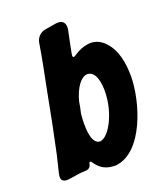

<svg xmlns="http://www.w3.org/2000/svg" viewBox="-135 -809 771 906"><g transform="rotate(-20 250.5 -356.5)"><path d="M291 -548C286 -544 282 -542 279 -542C275 -542 273 -545 273 -550C273 -553 273 -555 274 -558L281 -595C286 -620 292 -647 297 -672C298 -677 298 -681 298 -686C298 -707 285 -720 264 -720C260 -720 256 -720 251 -719L197 -710C172 -706 153 -687 148 -662C136 -586 121 -514 106 -439C87 -337 67 -236 45 -135C38 -104 31 -75 24 -48C23 -42 22 -37 22 -32C22 -15 32 -7 51 -7C54 -7 58 -7 62 -8C64 -8 65 -8 66 -9H73C74 -10 76 -10 77 -10C100 -14 125 -18 148 -18C163 -19 172 -27 175 -41C176 -48 178 -51 181 -51C184 -51 187 -49 190 -44C217 -5 246 7 291 7C432 -8 501 -239 501 -365C501 -429 490 -500 443 -547C423 -567 400 -577 375 -577C371 -577 367 -577 362 -576C338 -573 315 -564 291 -548ZM260 -125C218 -125 216 -199 216 -228C216 -244 217 -261 219 -280C224 -299 227 -317 230 -336C247 -400 277 -441 308 -444C355 -444 361 -377 361 -342C361 -329 360 -314 358 -298C347 -212 301 -130 260 -125Z"/></g></svg>

Font: Bangerz
Style: Bold
Weight: 700
Designer: vernon adams
Foundry: Vernon Adams
Version: Version 2.10;December 28, 2023;FontCreator 13.0.0.2683 64-bi